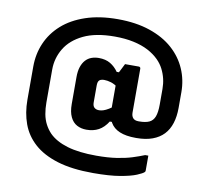

<svg xmlns="http://www.w3.org/2000/svg" viewBox="-96 -854 1241 1142"><g transform="rotate(10 525.0 -283.5)"><path d="M525 -747Q635 -747 719 -718.5Q803 -690 859 -640Q915 -590 943.5 -524.5Q972 -459 972 -385V-290Q972 -238 959 -197Q946 -156 919.5 -128Q893 -100 852 -85Q811 -70 756 -70H751Q692 -70 654 -86Q616 -102 598 -133.5Q580 -165 580 -214Q580 -237 580 -263.5Q580 -290 580 -318Q580 -346 580 -373.5Q580 -401 580 -425Q580 -426 585 -436Q590 -446 598 -461Q606 -476 613 -491H696Q701 -491 704 -488Q707 -485 707 -480Q707 -455 707 -422.5Q707 -390 707 -354Q707 -318 707 -282Q707 -246 707 -215Q707 -194 717.5 -182Q728 -170 751 -170H754Q793 -170 815.5 -180.5Q838 -191 848 -217Q858 -243 858 -290V-384Q858 -416 851 -445.5Q844 -475 830 -502.5Q816 -530 793 -553Q766 -580 728 -600Q690 -620 639 -631Q588 -642 525 -642Q410 -642 336.5 -606.5Q263 -571 227.5 -512Q192 -453 192 -384V-185Q192 -148 198 -115.5Q204 -83 218 -56Q232 -29 253 -7Q293 33 363 54Q433 75 538 75Q609 75 661.5 67Q714 59 753.5 46.5Q793 34 825 21H844V111Q844 115 843 117Q842 119 840 121Q831 130 797.5 144Q764 158 700.5 169Q637 180 538 180Q410 180 322 153Q234 126 180 77.5Q126 29 102 -37Q78 -103 78 -181V-382Q78 -458 106.5 -524Q135 -590 191 -640Q247 -690 331 -718.5Q415 -747 525 -747ZM454 -67Q422 -67 396.5 -80.5Q371 -94 356.5 -124.5Q342 -155 342 -202V-365Q342 -401 350.5 -426.5Q359 -452 374 -468.5Q389 -485 409.5 -492.5Q430 -500 454 -500Q495 -500 523.5 -483Q552 -466 572 -437H609L607 -337Q573 -363 550 -370Q527 -377 508 -377Q499 -377 491 -375Q483 -373 478 -368Q473 -363 471 -355Q469 -347 469 -337V-234Q469 -213 479.5 -203.5Q490 -194 508 -194Q521 -194 534.5 -198.5Q548 -203 565.5 -213.5Q583 -224 607 -243L619 -139H583Q559 -101 527.5 -84Q496 -67 454 -67Z"/></g></svg>

Font: Recursive
Style: Bold
Weight: 700
Version: Version 1.085